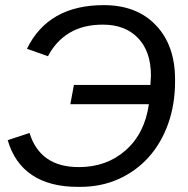

<svg xmlns="http://www.w3.org/2000/svg" viewBox="-20 -718 734 748"><path d="M381 -622Q303 -622 250 -589.5Q197 -557 167 -499L85 -528Q168 -698 384 -698Q513 -698 587 -620Q662 -542 662 -408V-401Q662 -311 635 -235.5Q608 -160 559 -105.5Q510 -51 442 -20.5Q374 10 292 10H283Q174 10 105 -36Q36 -82 10 -172L95 -200Q136 -67 287 -67Q395 -67 469 -132Q544 -198 560 -312H254L268 -387H566L568 -424Q568 -517 518 -569.5Q468 -622 381 -622Z"/></svg>

Font: Libra Sans Modern
Style: Italic
Weight: 400
Italic angle: -12°
Foundry: Stefan Peev, Context Ltd
Version: Version 1.000